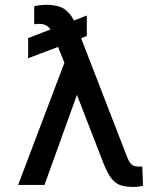

<svg xmlns="http://www.w3.org/2000/svg" viewBox="-20 -757 670 786"><path d="M335.4 -693.4V-609.4L95.2 -518.6V-601.1ZM301.3 -386.2 162.1 0H54.2L258.3 -538.6L326.7 -534.2ZM168.5 -737.3Q222.7 -737.3 249 -716.1Q275.4 -694.8 290.5 -656.2L500 -115.2Q505.9 -99.6 512.5 -90.8Q519 -82 526.9 -78.6Q534.7 -75.2 545.4 -75.2Q549.8 -75.2 554.4 -75.2Q559.1 -75.2 562.5 -75.2L565.4 2.9Q560.1 4.9 549.3 6.6Q538.6 8.3 526.9 8.3Q497.6 8.3 476.3 2.2Q455.1 -3.9 437.7 -24.7Q420.4 -45.4 403.3 -89.4L252.9 -477.1L198.2 -613.8Q187.5 -640.6 174.1 -649.9Q160.6 -659.2 142.6 -659.2Q138.2 -659.2 131.1 -658.9Q124 -658.7 120.1 -657.7V-731.4Q126 -733.4 141.6 -735.4Q157.2 -737.3 168.5 -737.3Z"/></svg>

Font: Sahel VF Regular
Style: Regular
Weight: 400
Foundry: Saber Rastikerdar (saber.rastikerdar@gmail.com)
Version: Version 3.4.0